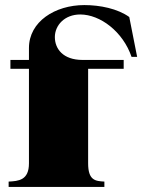

<svg xmlns="http://www.w3.org/2000/svg" viewBox="-20 -736 560 756"><path d="M14 -21V0H391V-21C356 -23 327 -25 327 -93V-465H467V-500H305C228 -500 196 -544 196 -590C196 -636 234 -679 296 -679C374 -679 464 -612 498 -512H520L489 -669C443 -702 374 -716 312 -716C197 -716 94 -651 94 -547V-500H21V-465H94V-93C94 -26 53 -23 14 -21Z"/></svg>

Font: Sprat Black
Style: Regular
Weight: 900
Designer: Ethan Nakache
Foundry: Collletttivo
Version: Version 2.000;Glyphs 3.2 (3217)